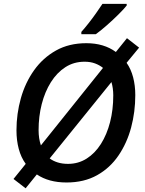

<svg xmlns="http://www.w3.org/2000/svg" viewBox="-20 -953 766 1013"><path d="M115.2 40.5 51.3 -8.8 115.7 -88.4Q90.8 -122.6 78.9 -167.5Q66.9 -212.4 66.9 -265.1Q66.9 -352.5 90.1 -434.8Q113.3 -517.1 159.9 -582.5Q206.5 -647.9 275.4 -686.5Q344.2 -725.1 435.5 -725.1Q528.3 -725.1 591.3 -678.7L649.9 -751.5L713.9 -701.7L647.9 -621.6Q670.9 -588.9 682.4 -545.2Q693.8 -501.5 693.8 -451.2Q693.8 -362.8 671.9 -280.5Q649.9 -198.2 605.2 -132.6Q560.5 -66.9 492.2 -28.6Q423.8 9.8 331.1 9.8Q236.8 9.8 174.3 -32.7ZM195.8 -186 523.4 -594.7Q505.4 -609.4 481.2 -618.4Q457 -627.4 426.3 -627.4Q369.6 -627.4 325 -598.6Q280.3 -569.8 248.5 -519.3Q216.8 -468.8 200.2 -403.8Q183.6 -338.9 183.6 -266.1Q183.6 -222.2 195.8 -186ZM338.9 -88.4Q393.1 -88.4 437 -116.2Q481 -144 512.5 -193.6Q543.9 -243.2 560.8 -308.8Q577.6 -374.5 577.6 -450.2Q577.6 -468.8 575 -487.3Q572.3 -505.9 567.9 -520L242.2 -117.2Q259.3 -104 283.9 -96.2Q308.6 -88.4 338.9 -88.4ZM409.2 -772.5V-784.7Q426.3 -803.7 446.5 -829.3Q466.8 -855 486.1 -882.3Q505.4 -909.7 520.5 -932.6H648.4V-923.8Q634.3 -905.8 605.2 -877Q576.2 -848.1 543.7 -819.6Q511.2 -791 485.4 -772.5Z"/></svg>

Font: Open Sans SemiBold
Style: Italic
Weight: 600
Italic angle: -12°
Designer: Monotype Design Team
Foundry: Monotype Imaging Inc.
Version: Version 3.003; ttfautohint (v1.8.4)